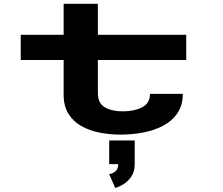

<svg xmlns="http://www.w3.org/2000/svg" viewBox="-20 -678 1140 982"><path d="M305.5 -193.5V-371H86V-500H305.5V-658.5H480.5V-500H932.5V-371H480.5V-202.5Q480.5 -150.5 515.8 -129.5Q551 -108.5 608.5 -108.5Q666 -108.5 706.5 -129Q747 -149.5 747 -198H915Q915 -139 887.2 -98.8Q859.5 -58.5 813.5 -34.5Q767.5 -10.5 711 0Q654.5 10.5 597 10.5Q540.5 10.5 488.2 0Q436 -10.5 394.8 -34Q353.5 -57.5 329.5 -96.8Q305.5 -136 305.5 -193.5ZM538.5 161.5V40.5H669V161.5Q669 201 650.8 226.5Q632.5 252 609 265.8Q585.5 279.5 569 283L538.5 212.5Q556 209.5 570.2 198.5Q584.5 187.5 584.5 161.5Z"/></svg>

Font: Trispace Expanded
Style: Bold
Weight: 700
Width: 7
Designer: Tyler Finck
Foundry: Etcetera Type Company
Version: Version 1.210; ttfautohint (v1.8.3)